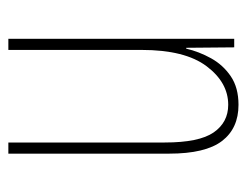

<svg xmlns="http://www.w3.org/2000/svg" viewBox="-84 -492 577 448"><g transform="rotate(90 204.0 -268.5)"><path d="M225 -537Q280 -537 309.5 -498.5Q339 -460 339 -375V0H313V-365Q313 -445 289.5 -479Q266 -513 225 -513Q173 -513 135 -462.5Q97 -412 97 -311V0H71V-527H91L92 -415H94Q101 -445 116.5 -473Q132 -501 158.5 -519Q185 -537 225 -537Z"/></g></svg>

Font: Noto Sans Thai ExtCond Thin
Style: Regular
Weight: 100
Width: 2
Designer: Monotype Design Team
Foundry: Monotype Imaging Inc.
Version: Version 2.002; ttfautohint (v1.8.4.7-5d5b)